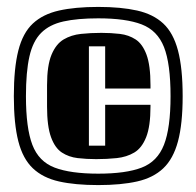

<svg xmlns="http://www.w3.org/2000/svg" viewBox="-20 -743 568 555"><path d="M508 -465Q508 -385 494.5 -334.5Q481 -284 452 -256.5Q423 -229 376.5 -218.5Q330 -208 264 -208Q197 -208 150.5 -218.5Q104 -229 75 -256.5Q46 -284 33 -334.5Q20 -385 20 -465Q20 -546 33 -597Q46 -648 75 -675Q104 -702 150.5 -712.5Q197 -723 264 -723Q330 -723 376.5 -712.5Q423 -702 452 -675Q481 -648 494.5 -597Q508 -546 508 -465ZM473 -465Q473 -559 454 -607Q435 -655 389.5 -672.5Q344 -690 264 -690Q204 -690 163.5 -681Q123 -672 99 -648Q75 -624 65 -579.5Q55 -535 55 -465Q55 -373 73.5 -324.5Q92 -276 138 -258.5Q184 -241 264 -241Q344 -241 389.5 -258.5Q435 -276 454 -324.5Q473 -373 473 -465ZM284 -322V-440H415V-435Q415 -378 402.5 -346.5Q390 -315 368 -302Q346 -289 317.5 -286Q289 -283 258 -283Q230 -283 204.5 -286Q179 -289 159 -302Q139 -315 127.5 -346.5Q116 -378 116 -435V-497Q116 -554 129 -585Q142 -616 164 -629Q186 -642 214 -645Q242 -648 273 -648Q301 -648 326.5 -645Q352 -642 372 -629Q392 -616 403.5 -585Q415 -554 415 -497V-487H284V-609H237V-322Z"/></svg>

Font: Unlock
Style: Regular
Weight: 400
Designer: Eduardo Rodriguez Tunni
Foundry: Eduardo Rodriguez Tunni
Version: Version 1.003; ttfautohint (v1.8.4.7-5d5b);gftools[0.9.23]